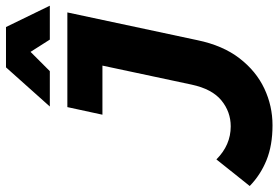

<svg xmlns="http://www.w3.org/2000/svg" viewBox="-202 -772 952 657"><g transform="rotate(-90 274.5 -444.0)"><path d="M-34 -66 57 -180Q106 -131 170 -131Q220 -131 259 -163Q298 -195 313 -265L378 -570H210L236 -690H560L465 -245Q447 -158 403 -101Q359 -44 299.5 -16Q240 12 174 12Q105 12 54.5 -8.5Q4 -29 -34 -66ZM238 -750 372 -900H510L583 -750H467L425 -816L359 -750Z"/></g></svg>

Font: Radio Canada
Style: Bold Italic
Weight: 700
Italic angle: -12°
Designer: Charles Daoud, Etienne Aubert Bonn, Alexandre Saumier Demers, Jacques Le Bailly
Foundry: Radio-Canada
Version: Version 2.104; ttfautohint (v1.8.4.7-5d5b);gftools[0.9.28.de